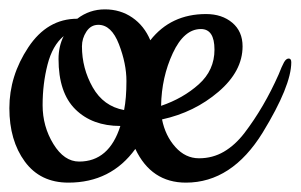

<svg xmlns="http://www.w3.org/2000/svg" viewBox="-43 -385 642 410"><path d="M479 -101Q521 -156 552 -226Q559 -244 563.5 -252Q568 -260 573.5 -260Q579 -260 579 -252Q579 -202 518 -102Q452 5 354 5Q280 5 246 -67Q194 5 103 5Q43 5 10 -40Q-23 -85 -23 -154Q-23 -223 17.5 -284Q58 -345 122 -345Q148 -365 181 -365Q214 -365 239.5 -347.5Q265 -330 278 -299Q322 -355 397 -355Q431 -355 453 -336.5Q475 -318 475 -286Q475 -233 423.5 -189Q372 -145 303 -130Q310 -95 331.5 -71Q353 -47 382 -47Q411 -47 435 -61Q459 -75 479 -101ZM82 -259Q82 -286 93 -308Q69 -288 58.5 -247Q48 -206 48 -160.5Q48 -115 71 -77.5Q94 -40 126 -40Q190 -40 214 -116Q154 -116 118 -151.5Q82 -187 82 -259ZM222 -150Q227 -175 227 -212Q227 -249 211 -290.5Q195 -332 167 -332Q151 -332 141.5 -317.5Q132 -303 132 -286Q132 -239 155 -198.5Q178 -158 222 -150ZM301 -159Q348 -175 381.5 -205Q415 -235 415 -279Q415 -323 386 -323Q350 -323 326 -271.5Q302 -220 301 -159Z"/></svg>

Font: Cookie
Style: Regular
Weight: 400
Designer: Ania Kruk
Foundry: Ania Kruk
Version: Version 1.004